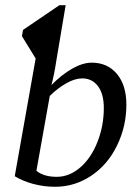

<svg xmlns="http://www.w3.org/2000/svg" viewBox="-20 -714 540 744"><path d="M199.7 -28.8Q249 -28.8 291.3 -65.4Q333.5 -102.1 357.9 -164.6Q382.3 -227.1 382.3 -295.4Q382.3 -350.1 359.6 -380.1Q336.9 -410.2 298.8 -410.2Q270 -410.2 236.6 -391.1Q203.1 -372.1 172.9 -342.3L121.1 -52.2Q149.4 -28.8 199.7 -28.8ZM193.4 9.8Q150.4 9.8 109.1 -1.2Q67.9 -12.2 37.1 -31.2L118.2 -487.3L64.9 -574.2L69.3 -598.1L210 -693.8H234.4L198.2 -478.5Q189.9 -422.9 179.2 -384.3Q218.3 -424.3 259.5 -447.8Q300.8 -471.2 335.4 -471.2Q396.5 -471.2 433.1 -427.5Q469.7 -383.8 469.7 -308.1Q469.7 -224.1 433.3 -149.7Q397 -75.2 333 -32.7Q269 9.8 193.4 9.8Z"/></svg>

Font: Liberation Serif
Style: Italic
Weight: 400
Italic angle: -16.333°
Designer: Steve Matteson
Foundry: Ascender Corporation
Version: Version 2.1.5